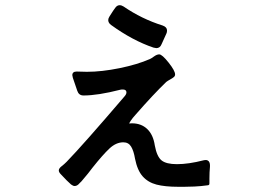

<svg xmlns="http://www.w3.org/2000/svg" viewBox="-20 -693 1040 738"><path d="M622 -576Q622 -569 620 -565L601 -523Q595 -508 581 -508Q578 -508 570 -510Q490 -537 407 -597Q396 -605 396 -616Q396 -622 401 -630Q418 -657 423 -663Q430 -673 440 -673Q447 -673 455 -668Q525 -620 605 -595Q622 -589 622 -576ZM787 -52Q785 -31 785 -7V11Q785 15 784 16.5Q783 18 780 19Q751 23 727 24Q703 25 688 25Q673 25 666 25Q614 25 581.5 16.5Q549 8 528.5 -15Q508 -38 499 -83Q494 -113 484 -129.5Q474 -146 454 -146Q426 -146 400.5 -122Q375 -98 336 -49Q319 -26 299 -3Q291 7 288 9L286 11Q277 22 267 22Q261 22 253 16Q239 4 214 -23Q206 -31 206 -38Q206 -46 218 -55Q226 -61 236 -71Q300 -137 459 -323Q466 -331 466 -338Q466 -349 452 -349Q446 -349 442 -348Q356 -326 301 -326Q283 -326 277 -344L260 -394Q258 -402 258 -404Q258 -418 275 -418L314 -417Q371 -417 439.5 -431Q508 -445 556 -466Q561 -468 572 -476Q583 -484 592 -484Q603 -484 628 -452.5Q653 -421 653 -407Q653 -401 648.5 -397Q644 -393 634 -387.5Q624 -382 619 -378Q571 -332 501 -252Q490 -240 482.5 -229Q475 -218 478 -218Q481 -219 487 -219Q523 -219 546 -197Q569 -175 575 -134Q583 -91 601 -76.5Q619 -62 660 -62Q705 -62 763 -77Q776 -80 782 -73.5Q788 -67 787 -52Z"/></svg>

Font: Shippori Gothic B2 Bold
Style: Regular
Weight: 700
Designer: FONTDASU
Foundry: FONTDASU / Google Inc. / but / Adobe
Version: Version 1.130